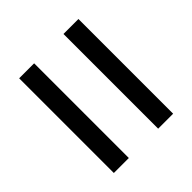

<svg xmlns="http://www.w3.org/2000/svg" viewBox="-48 -616 671 671"><g transform="rotate(45 288.0 -280.5)"><path d="M54 -427H522V-353H54ZM54 -208H522V-134H54Z"/></g></svg>

Font: Lexend HM
Style: Regular
Weight: 400
Designer: Bonnie Shaver-Troup, Thomas Jockin, Octavio Pardo
Foundry: Lexend
Version: Version 1.091